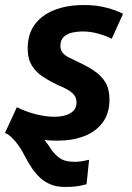

<svg xmlns="http://www.w3.org/2000/svg" viewBox="-26 -558 524 763"><path d="M233 185Q200 185 175.5 175Q151 165 133.5 148.5Q116 132 102 112Q84 85 69.5 56.5Q55 28 36 5Q27 -6 17 -15Q7 -24 -6 -30L41 -132Q77 -114 116.5 -104Q156 -94 190 -94Q215 -94 235 -100Q255 -106 266.5 -118.5Q278 -131 278 -150Q278 -167 270 -178.5Q262 -190 245.5 -200Q229 -210 204 -220Q172 -235 145 -252.5Q118 -270 101 -297Q84 -324 84 -366Q84 -421 111 -459Q138 -497 188.5 -517.5Q239 -538 308 -538Q357 -538 397 -527.5Q437 -517 463 -503L418 -404Q397 -415 365.5 -424Q334 -433 302 -433Q281 -433 261 -428.5Q241 -424 227.5 -411.5Q214 -399 214 -376Q214 -360 222.5 -349Q231 -338 247 -330Q263 -322 284 -312Q321 -295 349 -276Q377 -257 393 -230.5Q409 -204 409 -162Q409 -107 381.5 -70.5Q354 -34 307.5 -16.5Q261 1 203 1Q194 1 179.5 0.5Q165 0 151 -2Q160 10 167.5 20.5Q175 31 181 41Q202 67 221 76Q240 85 272 85Q285 85 298 83Q311 81 328 77L318 174Q297 180 278 182.5Q259 185 233 185Z"/></svg>

Font: Ubuntu Sans
Style: Bold Italic
Weight: 700
Italic angle: -13.5°
Designer: Dalton Maag Ltd
Foundry: Dalton Maag Ltd
Version: Version 1.006